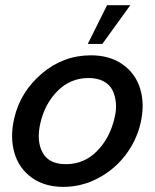

<svg xmlns="http://www.w3.org/2000/svg" viewBox="-20 -710 595 739"><path d="M317.9 -541 392.1 -689.9H481.4L374 -541ZM224.1 9.3Q151.4 9.3 101.8 -26.6Q52.2 -62.5 35.2 -122.6Q18.1 -182.6 34.7 -254.4Q58.1 -356.4 140.9 -426.8Q223.6 -497.1 330.1 -497.1Q402.8 -497.1 452.6 -461.7Q502.4 -426.3 520 -366.9Q537.6 -307.6 521 -235.8Q505.4 -168.9 463.1 -113.3Q420.9 -57.6 357.7 -24.2Q294.4 9.3 224.1 9.3ZM233.9 -78.1Q303.7 -78.1 353.3 -128.4Q402.8 -178.7 420.4 -254.4Q428.7 -286.1 426 -314.2Q423.3 -342.3 412.6 -363.5Q401.9 -384.8 378.2 -397.2Q354.5 -409.7 320.8 -409.7Q251 -409.7 201.7 -360.1Q152.3 -310.5 135.3 -235.8Q119.6 -168 143.8 -123Q168 -78.1 233.9 -78.1Z"/></svg>

Font: HK Grotesk SmBold Legacy Italic
Style: Regular
Weight: 600
Italic angle: -13°
Designer: Alfredo Marco Pradil
Foundry: Hanken Design Co.
Version: Version 2.022;PS 002.022;hotconv 1.0.88;makeotf.lib2.5.64775